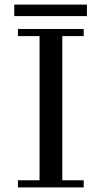

<svg xmlns="http://www.w3.org/2000/svg" viewBox="-20 -815 438 835"><path d="M344 -31V0H58V-31H152V-658H58V-689H344V-658H251V-31ZM358 -795V-745H42V-795Z"/></svg>

Font: GFS Didot
Style: Regular
Weight: 400
Designer: Takis Katsoulidis and George D. Matthiopoulos
Foundry: Takis Katsoulidis and George D. Matthiopoulos
Version: Version 1.0